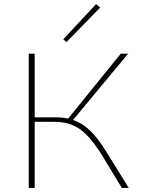

<svg xmlns="http://www.w3.org/2000/svg" viewBox="-20 -921 703 941"><path d="M611 0H577L480 -160Q424 -250 373 -287Q322 -324 246 -324H150V0H121V-658H150V-346H252Q286 -346 314 -340L572 -658H608L338 -333Q385 -317 424 -278.5Q463 -240 505 -171ZM290 -728 451 -901 471 -884 306 -715Z"/></svg>

Font: Ysabeau Extralight
Style: Regular
Weight: 200
Designer: Christian Thalmann (Catharsis Fonts)
Version: Version 0.003